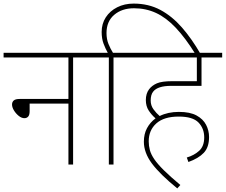

<svg xmlns="http://www.w3.org/2000/svg" viewBox="-20 -916 1257 1069"><path d="M0 -622H502V-596H387V0H361V-339H145V-297Q145 -276 137 -267Q129 -258 116 -258Q100 -258 84 -271Q68 -284 57.5 -301.5Q47 -319 47 -334Q47 -348 56.5 -356.5Q66 -365 89 -365H361V-596H0Z M586 -596H487V-622H580Q567 -645 556.5 -673Q546 -701 546 -738Q546 -784 569 -819.5Q592 -855 632.5 -875.5Q673 -896 724 -896Q807 -896 872.5 -861Q938 -826 993 -763Q1048 -700 1097 -615H1068Q1012 -705 958.5 -761.5Q905 -818 848.5 -844Q792 -870 726 -870Q659 -870 616 -833.5Q573 -797 573 -732Q573 -698 584 -671Q595 -644 609 -622H727V-596H612V0H586Z M1020 -39Q1061 -51 1089 -76.5Q1117 -102 1117 -151Q1117 -201 1085 -234Q1053 -267 975 -267Q893 -267 850.5 -229Q808 -191 808 -129Q808 -104 814.5 -80Q821 -56 839.5 -29Q858 -2 893 32.5Q928 67 984 114L967 133Q870 54 825.5 -6Q781 -66 781 -127Q781 -170 798.5 -202.5Q816 -235 846 -257Q824 -276 808 -300.5Q792 -325 792 -359Q792 -395 810 -419Q826 -440 853.5 -452Q881 -464 939 -464H1076V-596H712V-622H1217V-596H1102V-438H933Q858 -438 833 -406Q819 -389 819 -356Q819 -329 834.5 -307.5Q850 -286 869 -270Q915 -293 976 -293Q1038 -293 1074.5 -273Q1111 -253 1127.5 -221Q1144 -189 1144 -153Q1144 -96 1114.5 -65Q1085 -34 1029 -14Z"/></svg>

Font: Noto Sans Thin
Style: Italic
Weight: 100
Italic angle: -12°
Designer: Monotype Design Team
Foundry: Monotype Imaging Inc.
Version: Version 2.013; ttfautohint (v1.8.4.7-5d5b)